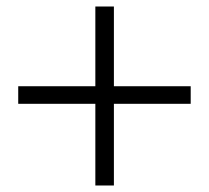

<svg xmlns="http://www.w3.org/2000/svg" viewBox="-20 -657 642 590"><path d="M330 -87V-338H566V-392H330V-637H273V-392H36V-338H273V-87Z"/></svg>

Font: AllPunType Bold
Style: Regular
Weight: 700
Version: 1.0